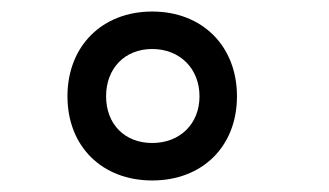

<svg xmlns="http://www.w3.org/2000/svg" viewBox="-20 -731 570 333"><path d="M97 -564C97 -477 157 -418 244 -418C331 -418 391 -477 391 -564C391 -651 331 -711 244 -711C157 -711 97 -651 97 -564ZM164 -564C164 -612 196 -646 244 -646C292 -646 326 -612 326 -564C326 -516 292 -483 244 -483C196 -483 164 -516 164 -564Z"/></svg>

Font: TitilliumText22L
Style: 800 wt
Weight: 800
Designer: Campivisivi
Foundry: Campivisivi
Version: 1.000